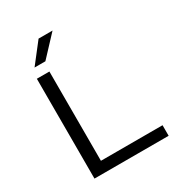

<svg xmlns="http://www.w3.org/2000/svg" viewBox="-210 -1036 1073 1166"><g transform="rotate(-30 326.5 -453.0)"><path d="M130 -766H206L337 -906H239ZM108 0H628V-74H196V-700H108Z"/></g></svg>

Font: Resamitz
Style: Bold
Weight: 700
Designer: gluk
Foundry: gluk
Version: Version 0.047